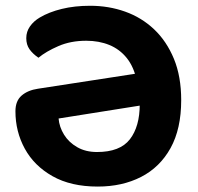

<svg xmlns="http://www.w3.org/2000/svg" viewBox="-20 -644 701 679"><path d="M505.3 -390.4 550.6 -282.6 187.2 -224.9Q189.7 -194.9 206.5 -167.7Q223.3 -140.5 253.1 -123.5Q282.8 -106.4 323.1 -106.4Q404.4 -106.4 439.3 -151.4Q474.2 -196.4 474.2 -275.4L463.6 -358.9Q453.5 -407.2 428.5 -438.6Q403.4 -469.9 366.8 -484.9Q330.2 -499.9 284.9 -499.9Q229.9 -499.9 186.3 -480.9Q142.8 -462 116 -439.8Q96 -453.4 84.4 -469.7Q72.9 -486.1 72.9 -508.9Q72.9 -532.2 86.1 -550.8Q99.2 -569.4 120.6 -582Q153.4 -601.5 198.6 -612.5Q243.8 -623.6 298.8 -623.6Q364.4 -623.6 422.5 -602.9Q480.5 -582.3 524.9 -540.4Q569.3 -498.4 595.1 -435.9Q620.8 -373.4 620.8 -289.9Q620.8 -188.4 583.2 -120.4Q545.5 -52.4 478.9 -18.3Q412.4 15.8 325.4 15.8Q230.8 15.8 165.8 -20.9Q100.9 -57.5 67.7 -118.2Q34.6 -178.8 34.6 -250.6Q34.6 -287 56.4 -306Q78.3 -324.9 114 -330.2Z"/></svg>

Font: Baloo Paaji 2
Style: Regular
Weight: 400
Designer: Shuchita Grover, Noopur Datye and Ek Type
Foundry: Ek Type
Version: Version 1.700